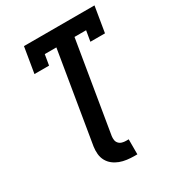

<svg xmlns="http://www.w3.org/2000/svg" viewBox="-221 -867 1117 1219"><g transform="rotate(-30 337.5 -257.5)"><path d="M403 220Q376 220 349 216.5Q322 213 298 204Q274 195 254 179.5Q234 164 221.5 141.5Q209 119 206.5 92Q204 65 208 38L318 -625H233L220 -548H113L144 -735H661L630 -548H523L536 -625H451L341 38Q339 53 341 67Q343 81 352.5 91.5Q362 102 376 106Q390 110 404 110H424V220Z"/></g></svg>

Font: Iosevka Etoile Extrabold
Style: Italic
Weight: 800
Italic angle: -9°
Designer: Belleve Invis
Foundry: Belleve Invis
Version: Version 22.1.2; ttfautohint (v1.8.4)